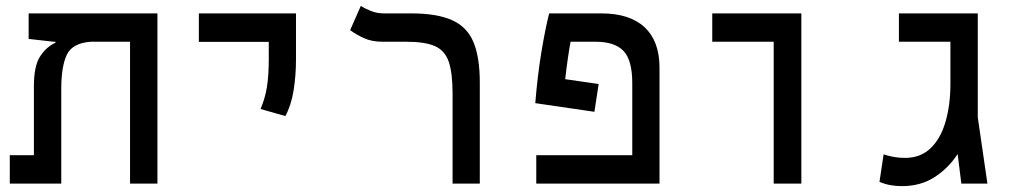

<svg xmlns="http://www.w3.org/2000/svg" viewBox="-20 -632 3556 661"><path d="M522 0H427.7V-488.3H293Q229 -483.9 210 -443.4Q190.9 -402.8 190.9 -326.2V0H13.7V-97.7H96.7V-335.4Q96.7 -405.3 118.2 -438Q139.6 -470.7 170.9 -484.9V-488.3H165L78.6 -498V-585.9H522Z M962.4 -232.4 877 -256.8Q892.6 -293 898.9 -332.3Q905.3 -371.6 905.3 -428.2V-487.8H664.6V-585.9H999V-428.2Q999 -371.6 990.7 -320.3Q982.4 -269 962.4 -232.4Z M1631.8 -347.7V0H1538.1V-310.1Q1538.1 -380.9 1524.9 -419.4Q1511.7 -458 1477.5 -473.1Q1443.4 -488.3 1379.4 -488.3H1296.4Q1260.3 -488.3 1232.9 -500.7Q1205.6 -513.2 1185.5 -528.3L1222.2 -611.8Q1233.4 -604 1255.1 -595Q1276.9 -585.9 1300.3 -585.9H1395Q1484.4 -585.9 1536.1 -562.7Q1587.9 -539.6 1609.9 -487.3Q1631.8 -435.1 1631.8 -347.7Z M2041 -342.8 2026.4 -247.1 1822.8 -276.9Q1830.6 -373 1843.8 -452.4Q1856.9 -531.7 1870.6 -585.9H2050.3Q2147.9 -585.9 2199.2 -538.1Q2250.5 -490.2 2250.5 -398.9V0H1826.2V-97.7H2156.7V-345.7Q2156.7 -424.8 2126.7 -456.5Q2096.7 -488.3 2030.3 -488.3H1944.3Q1939.9 -464.8 1935.3 -433.3Q1930.7 -401.9 1925.8 -359.4Z M2643.6 0V-488.3H2432.1V-585.9H2738.8V0Z M3085.4 8.8Q3065.4 8.8 3046.6 5.6Q3027.8 2.4 3007.8 -5.9L3022 -100.6Q3038.1 -95.2 3056.4 -91.8Q3074.7 -88.4 3095.7 -88.4Q3148.9 -88.4 3183.6 -121.6Q3218.3 -154.8 3235.1 -212.6Q3252 -270.5 3252 -343.3V-488.3H3074.7V-585.9H3346.2V-228L3379.4 0H3289.6L3276.9 -101.6Q3244.1 -51.8 3196.3 -21.5Q3148.4 8.8 3085.4 8.8Z"/></svg>

Font: Cascadia Code NF
Style: Regular
Weight: 400
Monospace: yes
Designer: Aaron Bell
Foundry: Saja Typeworks
Version: Version 2404.023; ttfautohint (v1.8.4)